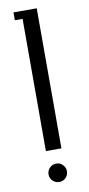

<svg xmlns="http://www.w3.org/2000/svg" viewBox="-83 -610 359 778"><g transform="rotate(-10 96.0 -221.5)"><path d="M32.2 -543.9V-576.2H127.9V0H64V-543.9ZM69.3 121.8Q58.1 110.8 58.1 95.2Q58.1 79.6 69.3 68.4Q80.6 57.1 96.2 57.1Q111.8 57.1 122.8 68.4Q133.8 79.6 133.8 95.2Q133.8 110.8 122.8 121.8Q111.8 132.8 96.2 132.8Q80.6 132.8 69.3 121.8Z"/></g></svg>

Font: Gawaa
Style: Regular
Weight: 400
Designer: T. Christopher White
Version: Version 1.0